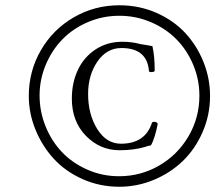

<svg xmlns="http://www.w3.org/2000/svg" viewBox="-20 -731 821 732"><path d="M435.1 -19Q359.9 -19 294.4 -48.3Q229 -77.6 184.8 -126Q140.6 -174.3 115.2 -236.8Q89.8 -299.3 89.8 -365.2Q89.8 -459.5 135.5 -538.8Q181.2 -618.2 260.7 -664.6Q340.3 -710.9 435.1 -710.9Q510.7 -710.9 576.2 -682.1Q641.6 -653.3 686 -605.5Q730.5 -557.6 755.6 -495.1Q780.8 -432.6 780.8 -365.2Q780.8 -292.5 752.4 -227.5Q724.1 -162.6 677 -117.2Q629.9 -71.8 566.7 -45.4Q503.4 -19 435.1 -19ZM434.1 -59.1Q516.6 -59.1 586.9 -99.9Q657.2 -140.6 698.7 -211.4Q740.2 -282.2 740.2 -366.2Q740.2 -427.7 716.6 -484.1Q692.9 -540.5 652.3 -581.5Q611.8 -622.6 554.9 -646.7Q498 -670.9 435.1 -670.9Q371.6 -670.9 314.7 -646.5Q257.8 -622.1 217.8 -580.8Q177.7 -539.6 154.3 -483.6Q130.9 -427.7 130.9 -367.2Q130.9 -305.2 154.1 -248.5Q177.2 -191.9 217 -150.4Q256.8 -108.9 313.5 -84Q370.1 -59.1 434.1 -59.1ZM436 -158.2Q361.3 -158.2 307.6 -213.1Q253.9 -268.1 253.9 -355Q253.9 -415.5 276.9 -464.4Q299.8 -513.2 344.2 -542.5Q388.7 -571.8 446.8 -571.8Q482.9 -571.8 515.1 -563Q522 -562 537.4 -559.3Q552.7 -556.6 561 -555.2Q569.8 -517.6 569.8 -461.9Q569.8 -457 559.3 -456.3Q548.8 -455.6 547.9 -460Q541 -547.9 442.9 -547.9Q386.7 -547.9 351.3 -496.1Q315.9 -444.3 315.9 -373Q315.9 -294.9 350.8 -239Q385.7 -183.1 440.9 -183.1Q533.2 -183.1 559.1 -262.2Q560.5 -266.6 567.9 -266.6Q575.2 -266.6 578.1 -263.2Q581.1 -261.7 581.1 -257.8Q577.1 -235.4 569.8 -211.7Q562.5 -188 555.2 -176.8Q544.9 -175.3 533.2 -170.9Q489.7 -158.2 436 -158.2Z"/></svg>

Font: Junicode SmCond Medium
Style: Italic
Weight: 500
Width: 4
Italic angle: -11°
Designer: Peter S. Baker
Version: Version 2.206